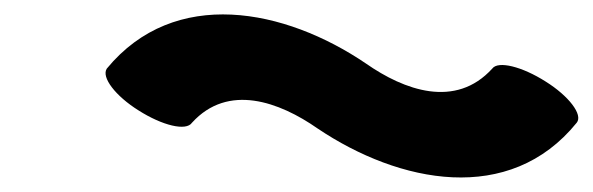

<svg xmlns="http://www.w3.org/2000/svg" viewBox="-20 -533 821 266"><path d="M246 -363C296 -418 367 -392 420 -355C533 -279 686 -248 779 -363C788 -374 768 -400 736 -420C703 -441 670 -449 662 -438C611 -382 540 -408 487 -445C375 -521 222 -552 128 -438C120 -426 140 -400 172 -380C205 -359 238 -351 246 -363Z"/></svg>

Font: Nupuram Black Oblique
Style: Regular
Weight: 900
Designer: Santhosh Thottingal (santhosh.thottingal@gmail.com)
Foundry: SMC
Version: Version 1.000